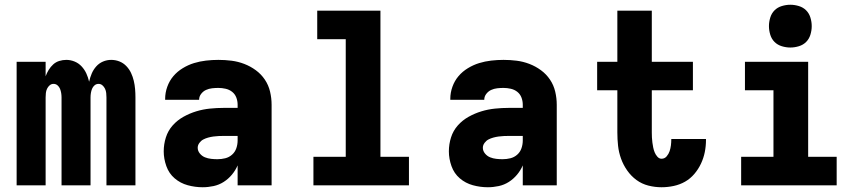

<svg xmlns="http://www.w3.org/2000/svg" viewBox="-20 -780 3640 808"><path d="M50 0V-520H172V-459Q177 -473 185 -486Q193 -499 204 -509Q215 -519 229.5 -523.5Q244 -528 259 -528Q277 -528 294 -521Q311 -514 323.5 -500.5Q336 -487 343.5 -470.5Q351 -454 355 -436Q359 -454 366 -470.5Q373 -487 385 -500.5Q397 -514 413.5 -521Q430 -528 448 -528Q466 -528 482.5 -521.5Q499 -515 511.5 -502Q524 -489 531.5 -473Q539 -457 543 -440Q547 -423 548.5 -405.5Q550 -388 550 -370V0H428V-370Q428 -379 427 -388.5Q426 -398 422 -406.5Q418 -415 411 -421Q404 -427 395 -427Q385 -427 378 -421Q371 -415 367.5 -406.5Q364 -398 362.5 -388.5Q361 -379 361 -370V0H239V-370Q239 -379 237.5 -388.5Q236 -398 232.5 -406.5Q229 -415 222 -421Q215 -427 205 -427Q196 -427 189 -421Q182 -415 178 -406.5Q174 -398 173 -388.5Q172 -379 172 -370V0Z M833 8Q801 8 770 -0.5Q739 -9 715 -29.5Q691 -50 680 -81Q669 -112 669 -143Q669 -173 678 -201.5Q687 -230 706.5 -252Q726 -274 752 -288.5Q778 -303 806 -311.5Q834 -320 863.5 -323Q893 -326 922 -326H980V-339Q980 -355 974.5 -369.5Q969 -384 957 -393.5Q945 -403 929.5 -406.5Q914 -410 899 -410Q886 -410 872.5 -408.5Q859 -407 847 -401.5Q835 -396 826.5 -385Q818 -374 818 -361V-360H675V-364Q675 -390 684 -415Q693 -440 709.5 -459.5Q726 -479 749 -493Q772 -507 796.5 -514.5Q821 -522 847 -525Q873 -528 899 -528Q927 -528 954.5 -524.5Q982 -521 1008 -511Q1034 -501 1056.5 -484.5Q1079 -468 1094.5 -445Q1110 -422 1116.5 -394.5Q1123 -367 1123 -339V0H980V-84Q971 -63 956 -45Q941 -27 921.5 -14.5Q902 -2 879 3Q856 8 833 8ZM895 -110Q912 -110 928 -114Q944 -118 956.5 -129Q969 -140 974.5 -156Q980 -172 980 -189V-208H922Q911 -208 900 -207.5Q889 -207 878 -205.5Q867 -204 856 -201Q845 -198 835.5 -193Q826 -188 819 -178.5Q812 -169 812 -158Q812 -145 821 -134Q830 -123 842.5 -118Q855 -113 868.5 -111.5Q882 -110 895 -110Z M1299 0V-120H1435V-615H1315V-735H1581V-120H1701V0Z M2033 8Q2001 8 1970 -0.5Q1939 -9 1915 -29.5Q1891 -50 1880 -81Q1869 -112 1869 -143Q1869 -173 1878 -201.5Q1887 -230 1906.5 -252Q1926 -274 1952 -288.5Q1978 -303 2006 -311.5Q2034 -320 2063.5 -323Q2093 -326 2122 -326H2180V-339Q2180 -355 2174.5 -369.5Q2169 -384 2157 -393.5Q2145 -403 2129.5 -406.5Q2114 -410 2099 -410Q2086 -410 2072.5 -408.5Q2059 -407 2047 -401.5Q2035 -396 2026.5 -385Q2018 -374 2018 -361V-360H1875V-364Q1875 -390 1884 -415Q1893 -440 1909.5 -459.5Q1926 -479 1949 -493Q1972 -507 1996.5 -514.5Q2021 -522 2047 -525Q2073 -528 2099 -528Q2127 -528 2154.5 -524.5Q2182 -521 2208 -511Q2234 -501 2256.5 -484.5Q2279 -468 2294.5 -445Q2310 -422 2316.5 -394.5Q2323 -367 2323 -339V0H2180V-84Q2171 -63 2156 -45Q2141 -27 2121.5 -14.5Q2102 -2 2079 3Q2056 8 2033 8ZM2095 -110Q2112 -110 2128 -114Q2144 -118 2156.5 -129Q2169 -140 2174.5 -156Q2180 -172 2180 -189V-208H2122Q2111 -208 2100 -207.5Q2089 -207 2078 -205.5Q2067 -204 2056 -201Q2045 -198 2035.5 -193Q2026 -188 2019 -178.5Q2012 -169 2012 -158Q2012 -145 2021 -134Q2030 -123 2042.5 -118Q2055 -113 2068.5 -111.5Q2082 -110 2095 -110Z M2764 8Q2736 8 2708.5 1Q2681 -6 2658.5 -22.5Q2636 -39 2619.5 -62.5Q2603 -86 2593.5 -112.5Q2584 -139 2581 -166.5Q2578 -194 2578 -223V-400H2493V-520H2578V-735H2723V-520H2896V-400H2723V-223Q2723 -212 2723.5 -201.5Q2724 -191 2725.5 -180Q2727 -169 2729 -159Q2731 -149 2735 -139Q2739 -129 2746.5 -120.5Q2754 -112 2764 -112Q2777 -112 2785.5 -122Q2794 -132 2798 -144Q2802 -156 2803.5 -168.5Q2805 -181 2805 -193V-195H2951V-191Q2951 -165 2946 -140Q2941 -115 2930 -91.5Q2919 -68 2902 -48Q2885 -28 2863 -15.5Q2841 -3 2815.5 2.5Q2790 8 2764 8Z M3099 0V-120H3235V-400H3115V-520H3381V-120H3501V0ZM3306 -580Q3288 -580 3270 -585.5Q3252 -591 3239.5 -603.5Q3227 -616 3221.5 -634Q3216 -652 3216 -670Q3216 -688 3221.5 -706Q3227 -724 3239.5 -736.5Q3252 -749 3270 -754.5Q3288 -760 3306 -760Q3324 -760 3342 -754.5Q3360 -749 3372.5 -736.5Q3385 -724 3390.5 -706Q3396 -688 3396 -670Q3396 -652 3390.5 -634Q3385 -616 3372.5 -603.5Q3360 -591 3342 -585.5Q3324 -580 3306 -580Z"/></svg>

Font: Iosevka Heavy Extended
Style: Regular
Weight: 900
Width: 7
Monospace: yes
Designer: Belleve Invis
Foundry: Belleve Invis
Version: Version 32.5.0; ttfautohint (v1.8.4)